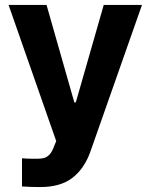

<svg xmlns="http://www.w3.org/2000/svg" viewBox="-20 -550 603 769"><path d="M68.1 196.7V83.9L92.6 85.5Q107.6 85.9 126.8 85.9Q144.5 85.9 156.1 82.9Q167.8 79.9 178.1 69.2Q188.4 58.5 196.1 37.3L205.1 15L14.3 -530.3H166.4L277.7 -139.8H283.6L395.5 -530.3H548.7L341.8 57.9Q317.8 125.5 269.9 162.4Q222 199.2 141.5 199.2Q99 199.2 68.1 196.7Z"/></svg>

Font: Pretendard GOV Variable
Style: Regular
Weight: 400
Designer: Base glyphs from Inter by Rasmus Andersson; Hangul glyphs from Noto Sans CJK(Source Han Sans) by Jang Soo-young and Kang
Foundry: Kil Hyung-jin
Version: Version 1.307;Glyphs 3.2 (3192)